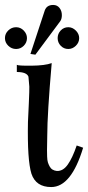

<svg xmlns="http://www.w3.org/2000/svg" viewBox="-48 -740 356 776"><path d="M272 -586Q272 -568 258.5 -555Q245 -542 228 -542Q210 -542 197.5 -555Q185 -568 185 -586Q185 -604 197.5 -617Q210 -630 228 -630Q245 -630 258.5 -616.5Q272 -603 272 -586ZM202 -679Q202 -664 196 -655L95 -519L75 -522L133 -698Q141 -720 167 -720Q183 -720 192.5 -708Q202 -696 202 -679ZM61 -586Q61 -568 48 -555Q35 -542 17 -542Q-1 -542 -14.5 -555Q-28 -568 -28 -586Q-28 -604 -14.5 -617Q-1 -630 17 -630Q35 -630 48 -616.5Q61 -603 61 -586ZM288 -143Q240 16 159 16Q97 16 79 -38Q62 -93 65 -247Q66 -266 68.5 -322Q71 -378 70.5 -390Q70 -402 67 -430Q60 -449 20 -449V-478Q25 -474 79.5 -474.5Q134 -475 161 -485Q143 -278 143 -192Q143 -181 142.5 -162Q142 -143 142 -132.5Q142 -122 142.5 -107Q143 -92 145.5 -84Q148 -76 152.5 -67.5Q157 -59 164.5 -54.5Q172 -50 182 -49Q207 -48 226 -75Q245 -102 262 -152Z"/></svg>

Font: GFS Artemisia
Style: Regular
Weight: 400
Designer: Takis Katsoulidis and George D. Matthiopoulos
Foundry: Takis Katsoulidis and George D. Matthiopoulos
Version: Version 1.0